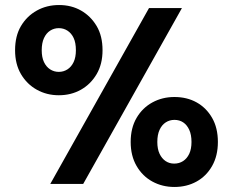

<svg xmlns="http://www.w3.org/2000/svg" viewBox="-20 -732 927 764"><path d="M180 0 573 -700H704L311 0ZM674 12Q626 12 586.5 -9.5Q547 -31 523.5 -71.5Q500 -112 500 -167Q500 -223 523.5 -263Q547 -303 586.5 -324.5Q626 -346 674 -346Q724 -346 762.5 -324.5Q801 -303 824 -263Q847 -223 847 -167Q847 -112 824 -71.5Q801 -31 762 -9.5Q723 12 674 12ZM673 -81Q693 -81 708.5 -91Q724 -101 733 -120Q742 -139 742 -167Q742 -196 733 -215.5Q724 -235 709 -245Q694 -255 674 -255Q655 -255 639.5 -245Q624 -235 615 -215.5Q606 -196 606 -167Q606 -139 615 -120Q624 -101 639 -91Q654 -81 673 -81ZM214 -353Q166 -353 126.5 -375Q87 -397 63.5 -437Q40 -477 40 -532Q40 -589 63.5 -628.5Q87 -668 126.5 -690Q166 -712 215 -712Q264 -712 302.5 -690Q341 -668 364.5 -628.5Q388 -589 388 -532Q388 -477 364.5 -437Q341 -397 302 -375Q263 -353 214 -353ZM214 -446Q233 -446 248.5 -456Q264 -466 273 -485Q282 -504 282 -532Q282 -562 273 -581Q264 -600 248.5 -610Q233 -620 214 -620Q195 -620 179.5 -610Q164 -600 155 -580.5Q146 -561 146 -532Q146 -504 155 -485Q164 -466 179.5 -456Q195 -446 214 -446Z"/></svg>

Font: DM Sans 24pt
Style: Bold
Weight: 700
Designer: Colophon Foundry, Jonny Pinhorn
Foundry: Colophon Foundry
Version: Version 4.004;gftools[0.9.30]